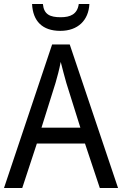

<svg xmlns="http://www.w3.org/2000/svg" viewBox="-20 -938 610 958"><path d="M426 -918H373C366 -867 331 -852 283 -852C229 -852 199 -866 194 -918H140C144 -833 191 -784 281 -784C369 -784 422 -837 426 -918ZM478 0H569L328 -716H240L0 0H91L164 -222H404ZM311 -524 381 -301H187L257 -524C265 -551 276 -592 283 -629C289 -602 305 -547 311 -524Z"/></svg>

Font: Noto Sans Khmer UI SemiCondensed
Style: Regular
Weight: 400
Width: 4
Designer: Danh Hong and the Monotype Design Team
Foundry: Monotype Imaging Inc.
Version: Version 2.002